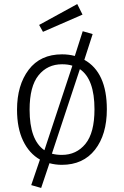

<svg xmlns="http://www.w3.org/2000/svg" viewBox="-20 -802 611 947"><path d="M183 125 134 111 177 -15Q124 -45 94 -107.5Q64 -170 64 -261Q64 -382 121.5 -458Q179 -534 286 -534Q319 -534 349 -526L388 -648L437 -634L396 -507Q507 -445 507 -263Q507 -138 448.5 -63.5Q390 11 285 11Q254 11 224 3ZM199 -61 337 -478Q316 -485 286 -485Q214 -485 170 -430.5Q126 -376 126 -261Q126 -111 199 -61ZM285 -38Q357 -38 401.5 -92.5Q446 -147 446 -263Q446 -412 374 -461L236 -44Q259 -38 285 -38ZM192 -645 173 -679 361 -782 387 -730Z"/></svg>

Font: Trujillo Light
Style: Regular
Weight: 300
Designer: Fira Sans original fonts by bBox Type GmbH, Carrois Corporate GbR, & Edenspiekermann AG / Changes by Cristiano Sobral
Foundry: Fira Sans original fonts by bBox Type GmbH, Carrois Corporate GbR, & Edenspiekermann AG / Changes by Cristiano Sobral
Version: Version 4.301;July 28, 2020;FontCreator 13.0.0.2655 64-bit